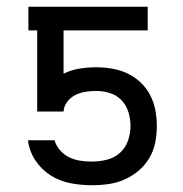

<svg xmlns="http://www.w3.org/2000/svg" viewBox="-20 -540 540 568"><path d="M252 8Q220 8 188.5 2Q157 -4 130 -21Q103 -38 85 -65Q67 -92 63 -124V-125H142V-123Q147 -107 159 -94Q171 -81 186 -74Q201 -67 218 -64.5Q235 -62 252 -62Q274 -62 296 -67.5Q318 -73 334.5 -87.5Q351 -102 358.5 -123.5Q366 -145 366 -167Q366 -188 360 -208Q354 -228 340 -243Q326 -258 305.5 -264.5Q285 -271 265 -271Q249 -271 233 -268.5Q217 -266 203 -259Q189 -252 179 -239Q169 -226 168 -210H90V-450H64V-520H417V-450H168V-322Q190 -333 215 -337Q240 -341 265 -341Q288 -341 311.5 -337Q335 -333 356.5 -323Q378 -313 395.5 -296.5Q413 -280 424 -259Q435 -238 439.5 -214.5Q444 -191 444 -167V-166Q444 -142 439 -117.5Q434 -93 421.5 -72Q409 -51 390 -35Q371 -19 348.5 -9Q326 1 301.5 4.5Q277 8 252 8Z"/></svg>

Font: Iosevka NFM
Style: Regular
Weight: 400
Monospace: yes
Designer: Belleve Invis
Foundry: Belleve Invis
Version: Version 29.0.4; ttfautohint (v1.8.4);Nerd Fonts 3.3.0